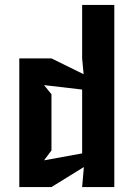

<svg xmlns="http://www.w3.org/2000/svg" viewBox="-20 -756 540 776"><path d="M58 -520V0H188L319 -81L312 0H442V-736H312V-520L318 -456L188 -520ZM158 -108 188 -148V-375L158 -412L312 -394V-136Z"/></svg>

Font: Pescante Normal
Style: Regular
Weight: 400
Designer: Ariel Martín Pérez
Foundry: Tunera Type Foundry
Version: Version 1.000;FEAKit 1.0